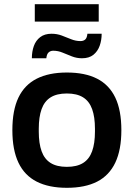

<svg xmlns="http://www.w3.org/2000/svg" viewBox="-20 -884 638 916"><path d="M299 12Q213 12 155 -17.5Q97 -47 68 -108Q39 -169 39 -263Q39 -358 68 -418.5Q97 -479 155 -508.5Q213 -538 299 -538Q386 -538 443.5 -508.5Q501 -479 530 -418.5Q559 -358 559 -263Q559 -169 530 -108Q501 -47 443.5 -17.5Q386 12 299 12ZM299 -88Q347 -88 376.5 -106.5Q406 -125 419.5 -162.5Q433 -200 433 -256V-270Q433 -326 419.5 -363.5Q406 -401 376.5 -419.5Q347 -438 299 -438Q251 -438 221.5 -419.5Q192 -401 178.5 -363.5Q165 -326 165 -270V-256Q165 -200 178.5 -162.5Q192 -125 221.5 -106.5Q251 -88 299 -88ZM132 -606Q132 -638 141.5 -664.5Q151 -691 172 -707Q193 -723 226 -723Q252 -723 274.5 -714.5Q297 -706 319 -697Q341 -688 364 -688Q378 -688 386.5 -695.5Q395 -703 397 -723H465Q465 -692 455.5 -665.5Q446 -639 425.5 -622.5Q405 -606 371 -606Q346 -606 323 -615Q300 -624 278.5 -633Q257 -642 234 -642Q221 -642 212 -634Q203 -626 201 -606ZM146 -781V-864H451V-781Z"/></svg>

Font: Archivo SemiBold SemiBold
Style: Regular
Weight: 600
Version: Version 2.001